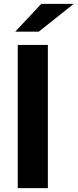

<svg xmlns="http://www.w3.org/2000/svg" viewBox="-20 -975 402 995"><path d="M72 -742H228V0H72ZM194 -955H362L181 -811H59Z"/></svg>

Font: Montserrat-Bold
Style: Bold
Weight: 700
Version: Version 7.200